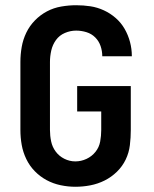

<svg xmlns="http://www.w3.org/2000/svg" viewBox="-20 -702 590 734"><path d="M268 12Q240 12 211.5 6Q183 0 158 -13.5Q133 -27 113 -47.5Q93 -68 80.5 -94Q68 -120 63 -148Q58 -176 58 -205V-465Q58 -494 63 -522.5Q68 -551 80.5 -577Q93 -603 113.5 -624Q134 -645 159.5 -658.5Q185 -672 214 -677Q243 -682 271 -682Q299 -682 325.5 -678Q352 -674 377 -662.5Q402 -651 422.5 -633Q443 -615 456.5 -591.5Q470 -568 477 -541.5Q484 -515 484 -488V-487H371Q371 -507 364.5 -526Q358 -545 344 -559Q330 -573 310.5 -579Q291 -585 271 -585Q249 -585 228 -576Q207 -567 194 -549Q181 -531 176 -509Q171 -487 171 -465V-205Q171 -183 175.5 -161.5Q180 -140 193 -122.5Q206 -105 226 -95Q246 -85 268 -85Q290 -85 310.5 -94.5Q331 -104 345 -121.5Q359 -139 363 -161Q367 -183 367 -205V-276H275V-373H480V-205Q480 -176 476.5 -147Q473 -118 460.5 -92Q448 -66 427 -45.5Q406 -25 380 -12Q354 1 325.5 6.5Q297 12 268 12Z"/></svg>

Font: Lode Term
Style: Bold
Weight: 700
Monospace: yes
Designer: Belleve Invis
Foundry: Belleve Invis
Version: Version 29.2.0